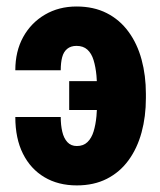

<svg xmlns="http://www.w3.org/2000/svg" viewBox="-20 -558 490 588"><path d="M214.4 -417.5Q196.8 -417.5 185.8 -408.4Q174.8 -399.4 170.4 -382.8Q166 -366.2 166 -342.8H26.9Q26.9 -400.9 51 -444.6Q75.2 -488.3 117.7 -513.2Q160.2 -538.1 214.4 -538.1Q267.1 -538.1 306.9 -517.8Q346.7 -497.6 373.5 -460.9Q400.4 -424.3 413.6 -375.5Q426.8 -326.7 426.8 -270.5V-257.8Q426.8 -201.2 413.6 -152.6Q400.4 -104 373.8 -67.4Q347.2 -30.8 307.4 -10.5Q267.6 9.8 215.3 9.8Q158.2 9.8 116 -15.4Q73.7 -40.5 50.3 -87.2Q26.9 -133.8 26.9 -199.7H166Q166 -174.8 170.7 -154.8Q175.3 -134.8 186.3 -122.8Q197.3 -110.8 215.3 -110.8Q235.4 -110.8 247.8 -122.8Q260.3 -134.8 266.6 -155.3Q272.9 -175.8 275.4 -202.1Q277.8 -228.5 277.8 -257.8V-270.5Q277.8 -300.3 275.4 -326.7Q272.9 -353 266.6 -373.8Q260.3 -394.5 247.6 -406Q234.9 -417.5 214.4 -417.5ZM323.2 -309.6V-221.2H191.9V-309.6Z"/></svg>

Font: Roboto Condensed ExtraBold
Style: Regular
Weight: 800
Designer: Christian Robertson
Foundry: Google
Version: Version 3.008; 2023